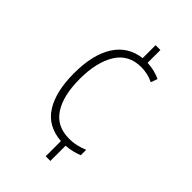

<svg xmlns="http://www.w3.org/2000/svg" viewBox="-220 -808 902 902"><g transform="rotate(45 230.5 -357.0)"><path d="M292 -639Q317 -638 338.5 -632.5Q360 -627 379 -618L367 -585Q347 -595 326 -599.5Q305 -604 286 -604Q202 -604 161 -537.5Q120 -471 120 -360Q120 -249 160.5 -187.5Q201 -126 283 -126Q309 -126 332.5 -131.5Q356 -137 377 -146V-110Q362 -104 341.5 -98.5Q321 -93 295 -91V10H264V-91Q171 -98 126.5 -168Q82 -238 82 -360Q82 -484 128 -556Q174 -628 260 -638V-724H292Z"/></g></svg>

Font: Noto Sans Lao Condensed ExtraLight
Style: Regular
Weight: 200
Width: 3
Designer: Monotype Design Team
Foundry: Monotype Imaging Inc.
Version: Version 2.003; ttfautohint (v1.8.4.7-5d5b)